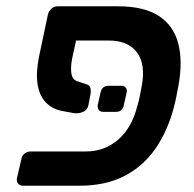

<svg xmlns="http://www.w3.org/2000/svg" viewBox="-20 -591 617 611"><path d="M309 -235Q299 -235 294.5 -241Q290 -247 291 -257L300 -296Q304 -318 326 -318H366Q376 -318 380.5 -312Q385 -306 383 -296L374 -257Q371 -235 348 -235ZM222 -462 209 -402Q204 -374 207.5 -355.5Q211 -337 227 -332L257 -322Q265 -320 267.5 -311.5Q270 -303 268 -291L261 -255Q258 -241 244.5 -235Q231 -229 215 -231L177 -238Q146 -244 125.5 -265.5Q105 -287 99.5 -323.5Q94 -360 104 -410L133 -547Q137 -558 145 -564.5Q153 -571 163 -571H355Q438 -571 485 -540.5Q532 -510 547 -453.5Q562 -397 548 -319Q545 -304 541.5 -285.5Q538 -267 534 -252Q514 -175 475 -118.5Q436 -62 376 -31Q316 0 233 0H53Q43 0 37.5 -7Q32 -14 34 -24L48 -85Q50 -96 58.5 -102.5Q67 -109 77 -109H253Q313 -109 356.5 -147Q400 -185 417 -254Q422 -269 425 -285.5Q428 -302 431 -317Q444 -386 416 -424Q388 -462 326 -462Z"/></svg>

Font: Rubik Medium
Style: Italic
Weight: 500
Italic angle: -12°
Designer: Hubert and Fischer
Foundry: Hubert and Fischer
Version: Version 2.300;gftools[0.9.30]